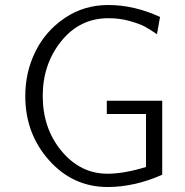

<svg xmlns="http://www.w3.org/2000/svg" viewBox="-20 -731 740 768"><path d="M81.1 -347.2Q81.1 -442.4 121.6 -524.7Q162.1 -606.9 239 -658.9Q315.9 -710.9 412.1 -710.9H414.1Q517.1 -710.9 620.1 -663.1L607.9 -594.2Q578.1 -614.3 559.6 -624.5Q541 -634.8 500.5 -646.5Q460 -658.2 414.1 -658.2Q298.8 -658.2 224.9 -566.2Q150.9 -474.1 150.9 -347.2Q150.9 -217.3 226.3 -126.7Q301.8 -36.1 410.2 -36.1Q475.1 -36.1 564 -63V-274.9H407.2V-328.1H628.9V-32.2Q520 16.6 411.1 17.1Q272 17.1 176.5 -89.6Q81.1 -196.3 81.1 -347.2Z"/></svg>

Font: CMU Bright
Style: Roman
Weight: 500
Version: Version 0.7.0